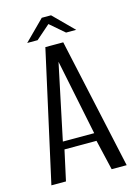

<svg xmlns="http://www.w3.org/2000/svg" viewBox="-111 -779 593 840"><g transform="rotate(-15 185.5 -359.5)"><path d="M15 0 146 -591H227L356 0H288L256 -137H111L81 0ZM113 -172H255L185 -514ZM74 -629 164 -719H206L296 -629H250L185 -685L121 -629Z"/></g></svg>

Font: Alumni Sans
Style: Regular
Weight: 400
Designer: Robert E. Leuschke
Foundry: Robert E. Leuschke
Version: Version 1.018